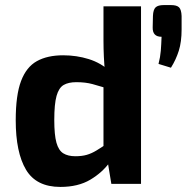

<svg xmlns="http://www.w3.org/2000/svg" viewBox="-20 -725 736 757"><path d="M229 -507Q282 -507 330 -492Q378 -477 415 -443L405 -376Q372 -386 344.5 -393.5Q317 -401 281 -401Q250 -401 231 -390Q212 -379 203 -347Q194 -315 194 -252Q194 -193 202.5 -162.5Q211 -132 229.5 -120.5Q248 -109 277 -109Q303 -109 322 -114.5Q341 -120 360 -131.5Q379 -143 404 -160L414 -87Q384 -45 336 -16.5Q288 12 218 12Q123 12 82.5 -56Q42 -124 42 -251Q42 -350 63 -405.5Q84 -461 125.5 -484Q167 -507 229 -507ZM536 -700V0H419L404 -91L388 -102V-426L394 -440Q391 -470 389.5 -501.5Q388 -533 388 -566V-700ZM654 -705Q677 -705 686 -696Q695 -687 696 -662V-609Q696 -560 685 -525Q674 -490 654 -458L605 -473Q612 -500 614 -525Q616 -550 617 -580Q581 -580 582 -617L583 -662Q584 -687 593.5 -696Q603 -705 626 -705Z"/></svg>

Font: Exo 2
Style: Bold
Weight: 700
Designer: Natanael Gama
Foundry: Natanael Gama
Version: Version 2.010